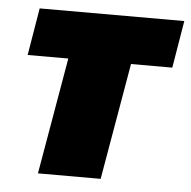

<svg xmlns="http://www.w3.org/2000/svg" viewBox="-43 -563 605 607"><g transform="rotate(5 259.0 -260.0)"><path d="M34 -370H163L99 0H298L362 -370H493L518 -520H59Z"/></g></svg>

Font: Fixel Display Black
Style: Italic
Weight: 900
Italic angle: -10°
Designer: AlfaBravo + MacPaw
Foundry: Kyrylo Tkachov, Marchela Mozhyna, Serhii Makarenko, Maria Weinstein, Zakhar Kryvoshyya
Version: Version 1.210;Glyphs 3.2 (3217)